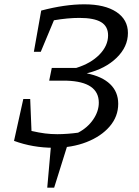

<svg xmlns="http://www.w3.org/2000/svg" viewBox="-20 -677 643 890"><path d="M45 -24 88 -218H120L126 -70Q161 -62 188.5 -58.5Q216 -55 246 -55Q269 -55 295 -57Q321 -59 342 -62Q386 -85 412 -123Q438 -161 438 -201Q438 -298 290 -303H208L220 -362H333Q401 -383 441 -424Q481 -465 481 -513Q481 -555 448.5 -574.5Q416 -594 348 -594Q294 -594 230 -583L169 -437H137L171 -628Q281 -657 371 -657Q466 -657 519.5 -621.5Q573 -586 573 -524Q573 -460 520.5 -409Q468 -358 382 -337Q453 -323 490.5 -287Q528 -251 528 -196Q528 -137 488.5 -91Q449 -45 381.5 -18.5Q314 8 229 8Q132 8 45 -24ZM199 193 218 -21H298L231 193Z"/></svg>

Font: Piazzolla SC
Style: Italic
Weight: 400
Italic angle: -11.3°
Designer: Juan Pablo del Peral
Foundry: Huerta Tipografica
Version: Version 1.330